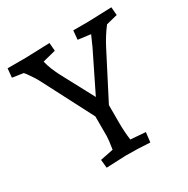

<svg xmlns="http://www.w3.org/2000/svg" viewBox="-162 -855 986 1005"><g transform="rotate(-30 331.5 -352.5)"><path d="M645 -661 577 -644Q541 -597 514 -545L374 -273V-167Q374 -110 381 -61L471 -54L464 5Q398 0 318 0L200 5L195 -45L274 -61Q283 -119 283 -137V-257L128 -556Q119 -574 105 -595.5Q91 -617 82 -629L72 -641L6 -651L11 -705H120L267 -710L271 -661L192 -641Q203 -592 235 -533L336 -344L451 -578L479 -641L403 -651L408 -705H498L641 -710Z"/></g></svg>

Font: Andada
Style: Regular
Weight: 400
Designer: Carolina Giovagnoli
Foundry: Carolina Giovagnoli
Version: Version 1.003